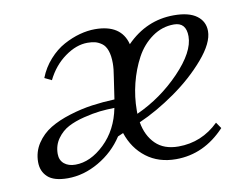

<svg xmlns="http://www.w3.org/2000/svg" viewBox="-58 -532 815 620"><g transform="rotate(-10 350.0 -222.5)"><path d="M32.2 -61Q32.2 -94.7 50 -121.8Q67.9 -148.9 95.7 -165.8Q123.5 -182.6 161.4 -194.3Q199.2 -206.1 235.6 -211.2Q272 -216.3 310.1 -217.8L320.8 -290Q325.2 -315.4 325.2 -334Q325.2 -358.9 319.3 -375.5Q313.5 -392.1 302.5 -399.9Q291.5 -407.7 280.8 -410.4Q270 -413.1 255.9 -413.1Q219.2 -413.1 181.9 -386.2Q144.5 -359.4 122.1 -314L99.1 -325.2Q111.8 -357.9 134.8 -383.5Q157.7 -409.2 184.3 -423.6Q210.9 -438 237.1 -445.1Q263.2 -452.1 287.1 -452.1Q373 -452.1 390.1 -384.8Q456.1 -452.1 545.9 -452.1Q595.2 -452.1 620.6 -433.3Q646 -414.6 646 -382.8Q646 -344.2 602.1 -293Q558.1 -241.7 497.1 -199Q436 -156.2 377.9 -130.9Q385.7 -85.9 413.1 -59.1Q440.4 -32.2 487.8 -32.2Q564 -32.2 620.1 -86.9L633.8 -66.9Q564.9 6.8 473.1 6.8Q416 6.8 376 -23.7Q335.9 -54.2 318.8 -106L300.8 -98.1Q270 -50.8 220.2 -22Q170.4 6.8 118.2 6.8Q72.8 6.8 52.5 -12Q32.2 -30.8 32.2 -61ZM99.1 -76.2Q99.1 -55.7 113 -43.9Q127 -32.2 149.9 -32.2Q199.2 -32.2 245.4 -76.4Q291.5 -120.6 305.2 -190.9Q279.8 -190.4 257.1 -188Q234.4 -185.5 203.9 -178Q173.3 -170.4 151.6 -158.9Q129.9 -147.5 114.5 -126Q99.1 -104.5 99.1 -76.2ZM375 -159.2Q456.5 -196.3 518.8 -261.2Q581.1 -326.2 581.1 -377Q581.1 -422.9 541 -422.9Q502 -422.9 469.5 -399.7Q437 -376.5 417 -339.4Q397 -302.2 386 -258.3Q375 -214.4 375 -169.9Z"/></g></svg>

Font: Dihjauti
Style: Italic
Weight: 400
Italic angle: -9°
Designer: T. Christopher White
Version: Version 3.0.0